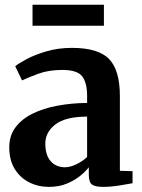

<svg xmlns="http://www.w3.org/2000/svg" viewBox="-20 -756 584 788"><path d="M18 -151.5Q18 -199 43.5 -233.2Q69 -267.5 113.5 -289.5Q158 -311.5 215.8 -322.2Q273.5 -333 337.5 -333.5V-362.5Q337.5 -416.5 317.2 -442.8Q297 -469 235.5 -469Q179.5 -469 137 -453.2Q94.5 -437.5 70.5 -426L42.5 -484Q55 -495 88.5 -513Q122 -531 170.2 -545.2Q218.5 -559.5 275 -559.5Q384 -559.5 428 -513.5Q472 -467.5 472 -362V-55L524 -53.5V-4Q507 -0.5 470.5 5.2Q434 11 403.5 11Q370 11 357.2 1.2Q344.5 -8.5 344.5 -39.5V-69.5Q332.5 -53.5 309.8 -34.8Q287 -16 254.5 -2.5Q222 11 181 11Q136.5 11 99.5 -7.8Q62.5 -26.5 40.2 -62.8Q18 -99 18 -151.5ZM246.5 -69.5Q268 -69.5 293.5 -81.8Q319 -94 337.5 -111.5V-277.5Q247.5 -277 206.8 -245Q166 -213 166 -167Q166 -119 188.2 -94.2Q210.5 -69.5 246.5 -69.5ZM406.5 -736.5V-650.5H113.5V-736.5Z"/></svg>

Font: Merriweather Text Regular
Style: Bold
Weight: 700
Designer: Eben Sorkin
Foundry: Eben Sorkin
Version: Version 2.100; ttfautohint (v1.7.19-72a1) -l 8 -r 50 -G 200 